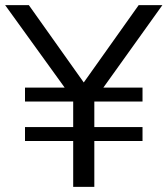

<svg xmlns="http://www.w3.org/2000/svg" viewBox="-25 -725 650 745"><path d="M259 0V-178H72V-232H259V-331H72V-385H226L-5 -705H87L300 -405L513 -705H605L376 -385H528V-331H341V-232H528V-178H341V0Z"/></svg>

Font: Mulish
Style: Regular
Weight: 400
Designer: Vernon Adams
Foundry: Vernon Adams
Version: Version 3.603; ttfautohint (v1.8.3)